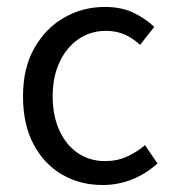

<svg xmlns="http://www.w3.org/2000/svg" viewBox="-20 -518 496 550"><path d="M273.9 12Q209.2 12 157.6 -18.1Q106 -48.1 75.9 -105Q45.9 -161.9 45.9 -242.4Q45.9 -323.5 78.7 -380.8Q111.4 -438 164.5 -468Q217.6 -498.1 279.8 -498.1Q327.9 -498.1 362.2 -481.6Q396.5 -465 422 -441L381.2 -389.4Q361.4 -408.3 337.3 -419Q313.3 -429.6 283.5 -429.6Q239.4 -429.6 205.1 -406.1Q170.7 -382.6 150.8 -340.3Q130.9 -298.1 130.9 -242.4Q130.9 -186.7 149.9 -144.8Q168.9 -102.9 202.7 -79.7Q236.6 -56.5 281.2 -56.5Q315.6 -56.5 344.3 -69.7Q373 -82.9 395.4 -102.2L431 -49.8Q398.5 -20 358.2 -4Q317.9 12 273.9 12Z"/></svg>

Font: Source Sans Variable
Style: Regular
Weight: 200
Designer: Paul D. Hunt
Foundry: Adobe Systems Incorporated
Version: Version 3.006;hotconv 1.0.111;makeotfexe 2.5.65597